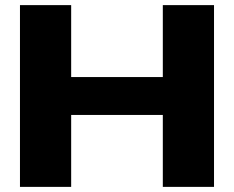

<svg xmlns="http://www.w3.org/2000/svg" viewBox="-20 -730 914 750"><path d="M58 0V-710H258V-429H616V-710H816V0H616V-281H258V0Z"/></svg>

Font: Special Gothic Extended Bold
Style: Regular
Weight: 700
Width: 7
Designer: Alistair McCready
Foundry: Monolith
Version: Version 1.000; ttfautohint (v1.8.4.7-5d5b)